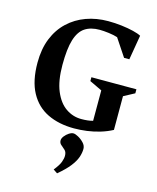

<svg xmlns="http://www.w3.org/2000/svg" viewBox="-132 -719 898 1098"><g transform="rotate(15 317.0 -170.0)"><path d="M339.6 15.6Q249.6 15.6 182.4 -16.9Q115.1 -49.4 78.1 -117.9Q41 -186.4 41 -294Q41 -375.1 66 -437.2Q91 -499.2 136.3 -541.7Q181.6 -584.2 241.5 -605.9Q301.4 -627.6 371.1 -627.6Q411.2 -627.6 450.7 -622.9Q490.1 -618.1 521.4 -610.4Q552.7 -602.6 568.1 -593.9L543.4 -448.1H512.2L443 -552.1Q422.5 -559 390.6 -563.1Q358.6 -567.1 336.6 -567.1Q284 -567.1 249.7 -544.6Q215.5 -522 198.8 -468.1Q182.1 -414.3 182.1 -318.4Q182.1 -224.5 207.2 -164.4Q232.4 -104.2 274.2 -75.5Q316 -46.7 365.9 -46.7Q386 -46.7 403.1 -48.6Q420.1 -50.5 434.4 -54.6V-234.7L360.4 -270V-292.7H626.9V-269L562.9 -234.7V-35.1Q531 -18 492.9 -6.4Q454.9 5.1 415.6 10.4Q376.2 15.6 339.6 15.6ZM312.9 288.9 288.6 272.6Q315.4 239.1 323.1 217.9Q330.8 196.6 330.8 180.9Q330.8 158.7 319.1 147.8Q307.5 136.9 295.6 127.2Q283.6 117.6 283.6 101.7Q283.6 89.5 293.9 76.2Q304.1 62.9 318.6 53.4Q333.1 43.9 344.9 43.9Q355.4 43.9 374 53.9Q392.6 64 407.6 80.1Q422.6 96.1 422.6 115.1Q422.6 139.2 413.4 165.4Q404.2 191.5 380.7 221.6Q357.2 251.7 312.9 288.9Z"/></g></svg>

Font: Ancizar Serif Light
Style: Regular
Weight: 300
Designer: Cesar Puertas, Viviana Monsalve, Julian Moncada, Julian Prieto, Jose Castro, Felipe Aragon, Mariel Hernandez, Sara Alarc
Version: Version 8.100